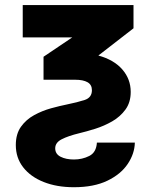

<svg xmlns="http://www.w3.org/2000/svg" viewBox="-20 -536 606 771"><path d="M71.3 -515.6H516.1V-422.4L375 -313Q437.5 -295.9 471.2 -257.1Q504.9 -218.3 504.9 -167Q504.9 -125 483.9 -96.2Q462.9 -67.4 430.7 -48.8Q398.4 -30.3 362.8 -19Q327.1 -7.8 298.3 -1Q253.9 9.8 227.8 23.2Q201.7 36.6 201.7 59.6Q201.7 82.5 223.4 93.5Q245.1 104.5 276.9 104.5Q310.1 104.5 338.4 90.3Q366.7 76.2 369.1 36.6H521.5Q520.5 81.1 492.9 122.3Q465.3 163.6 411.1 189.7Q356.9 215.8 276.9 215.8Q208 215.8 155.3 194.8Q102.5 173.8 73 135.7Q43.5 97.7 43.5 46.4Q43.5 2 64.2 -27.1Q85 -56.2 117.2 -73.7Q149.4 -91.3 184.8 -101.1Q220.2 -110.8 249.5 -116.7Q290.5 -125 319.8 -134.5Q349.1 -144 349.1 -173.8Q349.1 -195.8 331.5 -205.8Q314 -215.8 281.7 -215.8H154.8V-308.1L270 -385.7H71.3Z"/></svg>

Font: Inter Display ExtraBold
Style: Regular
Weight: 800
Designer: Rasmus Andersson
Foundry: rsms
Version: Version 4.000;git-a52131595